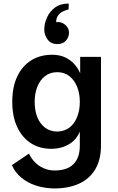

<svg xmlns="http://www.w3.org/2000/svg" viewBox="-20 -825 664 1080"><path d="M429 -6V-85Q417 -55 394.5 -33.5Q372 -12 339.5 0Q307 12 268 12Q202 12 153 -20Q104 -52 76.5 -111Q49 -170 49 -252Q49 -336 77 -395Q105 -454 155.5 -485.5Q206 -517 273 -517Q315 -517 346 -502.5Q377 -488 398 -464.5Q419 -441 431 -413V-505H548V-6Q548 73 516 127Q484 181 425 208Q366 235 284 235Q229 234 181.5 218.5Q134 203 99 173.5Q64 144 47 104L143 39Q154 64 175 86Q196 108 225 121Q254 134 287 134Q357 134 393 98.5Q429 63 429 -6ZM303 -85Q342 -86 370 -107Q398 -128 413.5 -166Q429 -204 429 -252Q429 -300 413.5 -337.5Q398 -375 370 -397Q342 -419 302 -419Q262 -419 233.5 -397Q205 -375 190 -337Q175 -299 175 -253Q175 -203 190 -165.5Q205 -128 234 -106.5Q263 -85 303 -85ZM366 -805Q367 -805 366.5 -797Q366 -789 366 -780.5Q366 -772 366 -772Q366 -772 355.5 -769Q345 -766 331 -759Q317 -752 306.5 -737.5Q296 -723 296 -700Q298 -701 300.5 -701Q303 -701 306 -701Q330 -701 349 -683.5Q368 -666 368 -642Q368 -615 350.5 -596Q333 -577 304 -577Q266 -577 247.5 -603Q229 -629 229 -658Q229 -693 244.5 -727Q260 -761 290 -783Q320 -805 366 -805Z"/></svg>

Font: Inclusive Sans SemiBold
Style: Regular
Weight: 600
Designer: Olivia King
Foundry: Olivia King
Version: Version 2.004